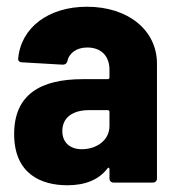

<svg xmlns="http://www.w3.org/2000/svg" viewBox="-20 -542 526 570"><path d="M238 -522C124 -522 42 -460 34 -368C33 -362 38 -357 45 -357L166 -350C173 -350 178 -353 180 -360C185 -385 208 -401 239 -401C281 -401 305 -375 305 -335V-312C305 -309 303 -307 300 -307H226C101 -307 22 -262 22 -144C22 -25 103 8 180 8C234 8 274 -9 299 -42C302 -46 305 -44 305 -40V-12C305 -5 310 0 317 0H434C441 0 446 -5 446 -12V-353C446 -452 361 -522 238 -522ZM223 -99C189 -99 165 -118 165 -153C165 -193 196 -215 244 -215H300C303 -215 305 -213 305 -210V-168C305 -125 266 -99 223 -99Z"/></svg>

Font: Barlow Semi Condensed
Style: Bold
Weight: 700
Width: 4
Designer: Jeremy Tribby
Foundry: Tribby Type
Version: Version 1.422;hotconv 1.0.109;makeotfexe 2.5.65596